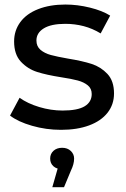

<svg xmlns="http://www.w3.org/2000/svg" viewBox="-20 -555 542 829"><path d="M23.4 -56 64.6 -132.9Q98.9 -108.1 149.4 -92.9Q199.9 -77.7 250.3 -77.7Q315.1 -77.7 345.6 -96.2Q376 -114.7 376 -149Q376 -172.6 359.1 -186.5Q342.1 -200.4 315.6 -207.5Q289.1 -214.6 245 -221.3Q180.6 -231.4 140.1 -244.4Q99.6 -257.3 70.2 -288.6Q40.9 -320 40.9 -375.9Q40.9 -423 67.6 -459.4Q94.4 -495.9 144.9 -515.6Q195.4 -535.4 262.4 -535.4Q314.7 -535.4 368.1 -522.2Q421.6 -509 455.7 -487.6L414.6 -410.7Q379.4 -432.1 341.3 -442.1Q303.1 -452.1 261.6 -452.1Q201.1 -452.1 169.2 -432.6Q137.3 -413.1 137.3 -380.1Q137.3 -354.6 155.1 -339.6Q173 -324.7 199.3 -317.6Q225.6 -310.4 273 -302.1Q335.7 -291.9 375.6 -279Q415.4 -266.1 443.9 -235.8Q472.3 -205.4 472.3 -151.6Q472.3 -103.9 444.4 -68.3Q416.4 -32.7 364.9 -13.6Q313.3 5.6 243.4 5.6Q178.9 5.6 118.3 -11.9Q57.7 -29.3 23.4 -56ZM238.7 138.7 248.3 175.4Q224.6 175.4 210.6 162.8Q196.6 150.1 196.6 129.7Q196.6 109.3 210.9 96.2Q225.3 83.1 248.3 83.1Q271.3 83.1 285.6 96.7Q300 110.3 300 129.7Q300 153.4 286.3 181.4L256.4 253.3H205.9Z"/></svg>

Font: iiserrat Thin
Style: Regular
Weight: 100
Designer: Akira Ohta
Foundry: Akira Ohta
Version: Version 1.200;Glyphs 3.3.1 (3343)